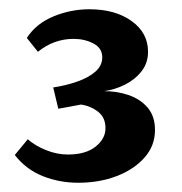

<svg xmlns="http://www.w3.org/2000/svg" viewBox="-20 -716 393 415"><path d="M149 -321Q108 -321 72 -335.5Q36 -350 12 -381L40 -415Q56 -401 79.5 -391.5Q103 -382 127 -382Q165 -382 186.5 -399Q208 -416 208 -439Q208 -462 192 -474.5Q176 -487 155 -490Q140 -487 128.5 -485Q117 -483 106 -481L95 -527Q122 -531 146.5 -539.5Q171 -548 186 -561Q201 -574 201 -592Q201 -612 182 -622Q163 -632 139 -632Q118 -632 98.5 -625Q79 -618 62 -604L38 -634Q58 -665 95.5 -680.5Q133 -696 173 -696Q229 -696 264.5 -670.5Q300 -645 300 -604Q300 -580 286 -562Q272 -544 250 -533Q228 -522 205 -519Q233 -519 258 -510.5Q283 -502 299 -483.5Q315 -465 315 -435Q315 -401 292.5 -375.5Q270 -350 232.5 -335.5Q195 -321 149 -321Z"/></svg>

Font: Rasa
Style: Regular
Weight: 400
Designer: Anna Giedrys (Yrsa+Rasa design), David Brezina (Yrsa art-direction, Rasa art-direction, design)
Foundry: Rosetta Type Foundry
Version: Version 2.004